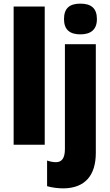

<svg xmlns="http://www.w3.org/2000/svg" viewBox="-20 -796 604 1056"><path d="M332 -691C332 -632 365 -607 422 -607C478 -607 513 -632 513 -691C513 -751 481 -776 422 -776C363 -776 332 -751 332 -691ZM226 0V-760H55V0ZM329 240C447 239 507 169 507 45V-553H337V24C337 75 319 96 288 96C272 96 257 93 239 87V228C266 236 301 240 329 240Z"/></svg>

Font: Noto Sans Condensed Black
Style: Regular
Weight: 900
Width: 3
Designer: Monotype Design Team
Foundry: Monotype Imaging Inc.
Version: Version 2.013